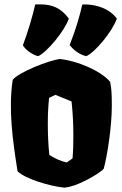

<svg xmlns="http://www.w3.org/2000/svg" viewBox="-20 -862 569 892"><path d="M61.5 -66.4C97.2 -30.8 214.4 3.9 279.3 9.8C311 6.3 340.3 -4.4 381.8 -25.4C409.7 -39.6 449.7 -63.5 461.9 -78.1C478.5 -138.7 499.5 -273.4 499.5 -370.6C499.5 -425.3 498 -452.6 491.7 -481.9C448.7 -533.2 338.4 -580.1 256.8 -587.9C207 -581.1 67.9 -527.3 39.1 -491.2C18.6 -356.4 38.1 -215.3 61.5 -66.4ZM209 -142.6C204.1 -191.9 202.1 -241.2 202.1 -289.6C202.1 -329.1 204.1 -368.2 208 -407.2L237.3 -421.4L312.5 -390.6C318.4 -334.5 320.8 -283.7 320.8 -234.4C320.8 -197.8 320.3 -161.6 316.9 -126L290 -107.4C255.9 -114.7 229 -129.4 209 -142.6ZM157.2 -601.1C197.8 -618.7 279.8 -717.3 299.8 -775.4C261.7 -828.1 218.8 -839.4 178.7 -841.3C160.6 -842.3 162.1 -841.3 143.6 -841.3C132.8 -792.5 110.8 -716.8 86.4 -651.4C98.1 -629.9 134.8 -605.5 157.2 -601.1ZM380.9 -601.1C421.4 -618.7 501 -713.9 522.9 -775.4C485.4 -825.7 425.3 -838.4 388.7 -840.8C369.1 -842.3 383.3 -840.8 362.3 -840.8C350.6 -788.6 331.5 -722.7 303.7 -653.3C316.4 -634.8 347.2 -607.9 380.9 -601.1Z"/></svg>

Font: Fruktur
Style: Regular
Weight: 400
Designer: Viktoriya Grabowska
Foundry: Viktoriya Grabowska
Version: Version 1.002